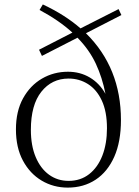

<svg xmlns="http://www.w3.org/2000/svg" viewBox="-20 -831 625 865"><path d="M289.1 -16.1Q342.8 -16.1 381.6 -46.4Q420.4 -76.7 441.2 -130.1Q461.9 -183.6 461.9 -252.9Q461.9 -328.1 438.7 -377.9Q415.5 -427.7 376.2 -452.4Q336.9 -477.1 289.1 -477.1Q213.4 -477.1 166.3 -417.7Q119.1 -358.4 119.1 -246.1Q119.1 -174.8 140.9 -123.3Q162.6 -71.8 200.9 -43.9Q239.3 -16.1 289.1 -16.1ZM168.9 -579.1 155.8 -606.9 306.2 -684.1Q246.6 -738.8 158.2 -786.1L172.9 -811Q272.9 -764.2 342.8 -703.1L514.2 -790L526.9 -763.2L367.2 -681.2Q524.9 -525.9 524.9 -290Q524.9 -192.9 494.9 -125Q464.8 -57.1 410.9 -21.5Q356.9 14.2 285.2 14.2Q220.7 14.2 167.7 -17.3Q114.7 -48.8 83.3 -107.4Q51.8 -166 51.8 -248Q51.8 -329.6 83.7 -387.7Q115.7 -445.8 168.9 -476.8Q222.2 -507.8 286.1 -507.8Q340.8 -507.8 384.5 -481.9Q428.2 -456.1 455.1 -408.2Q440.9 -481.4 411.6 -544.2Q382.3 -606.9 329.1 -661.1Z"/></svg>

Font: Source Han Serif TW ExtraLight
Style: Regular
Weight: 250
Designer: Ryoko NISHIZUKA Ë•øÂ°öÊ∂ºÂ≠ê (kana & ideographs); Frank Grie√ühammer (Latin, Greek & Cyrillic); Wenlong ZHANG Âº†ÊñáÈæô 
Foundry: Adobe
Version: Version 2.003;hotconv 1.1.1;makeotfexe 2.6.0